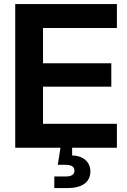

<svg xmlns="http://www.w3.org/2000/svg" viewBox="-20 -748 644 972"><path d="M57.1 0H286.1L272.5 86.4H312.5C341.8 86.4 356.9 96.7 356.9 115.7C356.9 135.7 341.8 145.5 312.5 145.5H254.9V204.1H321.3C393.6 204.1 437.5 175.8 437.5 119.6C437.5 73.2 403.3 40.5 345.2 39.1V0H571.8V-121.1H197.8V-309.1H543.5V-427.7H197.8V-606.4H571.8V-727.5H57.1Z"/></svg>

Font: Raveo Display Display SemiBold
Style: Regular
Weight: 600
Designer: Jakub Foglar, Rasmus Andersson (Inter)
Foundry: Jakubfoglar.com
Version: Version 1.100;Glyphs 3.2.3 (3260)